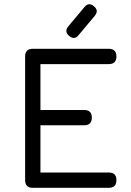

<svg xmlns="http://www.w3.org/2000/svg" viewBox="-20 -901 629 921"><path d="M311.5 -729Q287 -749.5 307.5 -774.5L385 -867Q405.5 -892 430.5 -871Q455.5 -851 434.5 -825L357 -732.5Q337.5 -707.5 311.5 -729ZM137.5 0Q100.5 0 100.5 -37V-630Q100.5 -667 137.5 -667H501.5Q538.5 -667 538.5 -630Q538.5 -593.5 501.5 -593.5H174V-373.5H383.5Q420.5 -373.5 420.5 -337Q420.5 -300 383.5 -300H174V-73.5H501.5Q538.5 -73.5 538.5 -37Q538.5 0 501.5 0Z"/></svg>

Font: Jura Light SemiBold
Style: Regular
Weight: 600
Version: Version 5.106